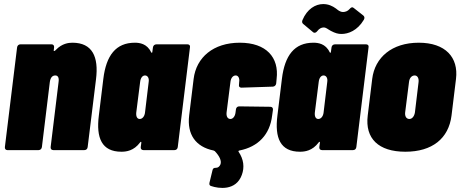

<svg xmlns="http://www.w3.org/2000/svg" viewBox="-20 -738 2264 944"><path d="M336 -528C317 -528 285 -524 256 -494C250 -487 244 -485 244 -489L246 -505C247 -514 242 -520 234 -520H80C72 -520 65 -514 64 -505L4 -15C3 -6 8 0 16 0H170C178 0 185 -6 186 -15L225 -335C228 -356 237 -367 252 -367C265 -367 271 -356 268 -335L229 -15C228 -6 233 0 242 0H395C404 0 410 -6 411 -15L452 -348C466 -459 434 -528 336 -528Z M732 -505 729 -483C729 -478 726 -477 723 -481C703 -524 665 -528 643 -528C550 -528 502 -466 488 -350L466 -170C452 -60 480 8 577 8C600 8 638 4 669 -38C672 -42 675 -42 675 -37L672 -15C671 -6 676 0 685 0H838C847 0 853 -6 854 -15L914 -505C916 -514 911 -520 902 -520H749C740 -520 733 -514 732 -505ZM667 -153C654 -153 648 -166 650 -185L669 -335C671 -354 680 -367 693 -367C706 -367 714 -354 711 -335L693 -185C691 -166 680 -153 667 -153Z M1338 -328 1340 -350C1353 -456 1289 -528 1159 -528C1029 -528 945 -456 932 -350L910 -170C899 -77 942 -16 1030 2C1032 3 1034 4 1036 5C1060 30 1070 53 1064 70C1059 82 1051 87 1042 87C1033 87 1027 89 1025 98L1010 160C1008 169 1010 175 1019 177C1054 189 1140 202 1169 122C1183 84 1178 45 1153 8C1151 5 1153 3 1157 2C1249 -16 1307 -76 1318 -170L1322 -198C1323 -207 1318 -213 1309 -213L1156 -215C1147 -215 1141 -209 1140 -200L1138 -185C1136 -166 1125 -153 1113 -153C1099 -153 1092 -166 1094 -185L1113 -335C1115 -354 1125 -367 1139 -367C1151 -367 1159 -354 1156 -335L1155 -321C1153 -312 1159 -307 1167 -307L1321 -312C1330 -312 1337 -319 1338 -328Z M1571 -603C1584 -603 1590 -595 1607 -586C1628 -575 1642 -571 1659 -571C1692 -571 1737 -587 1769 -641C1774 -650 1772 -657 1766 -662L1719 -699C1712 -705 1706 -702 1699 -694C1690 -683 1677 -679 1667 -679C1651 -679 1641 -689 1632 -696C1614 -709 1594 -718 1569 -718C1531 -718 1490 -694 1467 -639C1464 -631 1465 -625 1471 -620L1519 -580C1526 -574 1534 -577 1540 -585C1549 -597 1560 -603 1571 -603ZM1610 -505 1607 -483C1607 -478 1604 -477 1601 -481C1581 -524 1543 -528 1521 -528C1428 -528 1380 -466 1366 -350L1344 -170C1330 -60 1358 8 1455 8C1478 8 1516 4 1547 -38C1550 -42 1553 -42 1553 -37L1550 -15C1549 -6 1554 0 1563 0H1716C1725 0 1731 -6 1732 -15L1792 -505C1794 -514 1789 -520 1780 -520H1627C1618 -520 1611 -514 1610 -505ZM1545 -153C1532 -153 1526 -166 1528 -185L1547 -335C1549 -354 1558 -367 1571 -367C1584 -367 1592 -354 1589 -335L1571 -185C1569 -166 1558 -153 1545 -153Z M1973 8C2105 8 2186 -57 2200 -170L2222 -350C2235 -456 2170 -528 2039 -528C1907 -528 1823 -456 1810 -350L1788 -170C1774 -57 1841 8 1973 8ZM1993 -153C1978 -153 1970 -166 1972 -185L1991 -335C1993 -354 2004 -367 2019 -367C2032 -367 2040 -354 2038 -335L2020 -185C2017 -166 2006 -153 1993 -153Z"/></svg>

Font: Barlow Condensed Black
Style: Italic
Weight: 900
Width: 3
Italic angle: -7°
Designer: Jeremy Tribby
Foundry: Tribby Type
Version: Version 1.422;hotconv 1.0.109;makeotfexe 2.5.65596